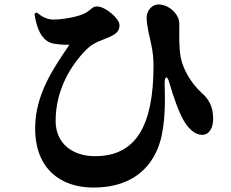

<svg xmlns="http://www.w3.org/2000/svg" viewBox="-20 -781 1040 863"><path d="M204 -590C224 -581 271 -579 292 -580C221 -475 138 -357 138 -204C138 -20 255 62 399 62C614 62 686 -73 707 -173C727 -270 720 -368 720 -406C720 -440 732 -442 741 -410C758 -349 785 -273 807 -237C827 -204 855 -175 888 -175C921 -175 938 -206 938 -247C938 -307 915 -338 886 -364C840 -406 802 -469 792 -525C784 -572 786 -615 786 -674C786 -717 741 -759 695 -761C665 -762 639 -736 639 -700C639 -668 653 -613 659 -585C668 -545 670 -511 670 -486C670 -214 590 -79 407 -79C304 -79 230 -138 230 -237C230 -379 300 -490 370 -560C403 -593 446 -602 477 -617C510 -633 517 -647 517 -669C517 -697 454 -752 416 -752C397 -752 392 -741 373 -728C337 -703 252 -693 220 -693C192 -693 168 -706 145 -725L135 -719C145 -651 166 -607 204 -590Z"/></svg>

Font: Noto Serif KR Black
Style: Regular
Weight: 900
Version: Version 1.001;PS 1.001;hotconv 16.6.54;makeotf.lib2.5.65590